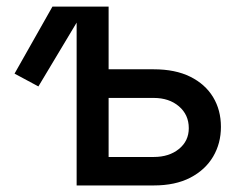

<svg xmlns="http://www.w3.org/2000/svg" viewBox="-20 -566 743 586"><path d="M97.2 -302.2 24.4 -341.3 140.1 -545.9H243.2ZM291.5 -354.5H449.2Q515.1 -354.5 560.8 -331.8Q606.4 -309.1 630.4 -269.5Q654.3 -230 654.3 -178.7Q654.3 -128.4 630.4 -87.9Q606.4 -47.4 560.8 -23.7Q515.1 0 449.2 0H213.9V-545.9H311.5V-86.9H449.2Q496.1 -86.9 526.1 -111.3Q556.2 -135.7 556.2 -174.8Q556.2 -215.8 526.1 -241.5Q496.1 -267.1 449.2 -267.1H291.5Z"/></svg>

Font: Inter Cardless
Style: Regular
Weight: 400
Designer: Rasmus Andersson
Foundry: rsms
Version: Version 4.001;git-9221beed3